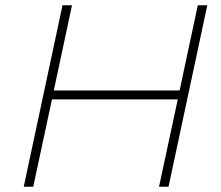

<svg xmlns="http://www.w3.org/2000/svg" viewBox="-20 -708 839 728"><path d="M70 0 217 -688H253L184 -365H661L730 -688H766L619 0H583L654 -331H177L106 0Z"/></svg>

Font: Saira SemiExpanded Thin
Style: Italic
Weight: 250
Width: 6
Italic angle: -12°
Designer: Hector Gatti with collaboration of the Omnibus-Type team
Foundry: Omnibus-Type
Version: Version 1.101